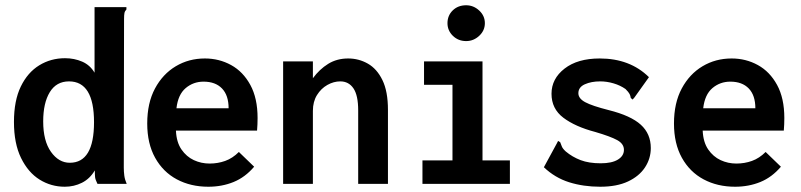

<svg xmlns="http://www.w3.org/2000/svg" viewBox="-20 -698 3040 729"><path d="M226 11Q174 11 130.5 -16Q87 -43 60 -98Q33 -153 33 -235Q33 -316 59 -369.5Q85 -423 129 -450Q173 -477 227 -477Q262 -477 292 -464Q322 -451 339 -422V-671H460V-662Q454 -656 452.5 -648.5Q451 -641 451 -625L450 -62Q450 -46 452 -31Q454 -16 461 0H350Q342 -16 341 -25.5Q340 -35 340 -51Q321 -19 291 -4Q261 11 226 11ZM245 -80Q337 -80 337 -234Q337 -389 242 -389Q194 -389 169 -348Q144 -307 144 -237Q144 -163 173.5 -121.5Q203 -80 245 -80Z M771 11Q704 11 651.5 -17Q599 -45 569 -99Q539 -153 539 -229Q539 -307 568.5 -362Q598 -417 647.5 -446.5Q697 -476 758 -476Q812 -476 857.5 -451Q903 -426 930.5 -375.5Q958 -325 958 -250Q958 -240 957.5 -226Q957 -212 956 -202H648Q650 -158 669 -130.5Q688 -103 716 -90Q744 -77 776 -77Q807 -77 835 -87Q863 -97 887 -121L945 -65Q911 -25 867 -7Q823 11 771 11ZM650 -287H848Q848 -336 823 -362Q798 -388 753 -388Q714 -388 685 -363.5Q656 -339 650 -287Z M1055 0V-465H1168V-401Q1193 -435 1226 -455.5Q1259 -476 1302 -476Q1342 -476 1376.5 -456.5Q1411 -437 1432 -394Q1453 -351 1453 -281V0H1340V-279Q1340 -336 1322 -362.5Q1304 -389 1272 -389Q1247 -389 1223 -375.5Q1199 -362 1183.5 -337Q1168 -312 1168 -277V0Z M1584 0V-89H1698V-376H1590V-465H1812V-89H1916V0ZM1750 -542Q1720 -542 1699.5 -562Q1679 -582 1679 -610Q1679 -639 1699 -658.5Q1719 -678 1750 -678Q1778 -678 1799.5 -658Q1821 -638 1821 -610Q1821 -582 1799.5 -562Q1778 -542 1750 -542Z M2259 11Q2195 11 2141 -6Q2087 -23 2045 -63L2095 -155L2099 -163L2107 -158Q2110 -151 2113 -142.5Q2116 -134 2128 -123Q2153 -102 2184.5 -90Q2216 -78 2261 -78Q2303 -78 2326 -92Q2349 -106 2349 -129Q2349 -152 2323.5 -166Q2298 -180 2240 -197Q2164 -217 2119 -251Q2074 -285 2074 -342Q2074 -399 2123.5 -437.5Q2173 -476 2257 -476Q2372 -476 2444 -405L2389 -328L2382 -320L2375 -326Q2374 -334 2370.5 -341Q2367 -348 2355 -360Q2335 -374 2309.5 -381.5Q2284 -389 2259 -389Q2225 -389 2200.5 -378Q2176 -367 2176 -344Q2176 -324 2202 -310Q2228 -296 2291 -280Q2375 -259 2413 -224.5Q2451 -190 2451 -136Q2451 -96 2429 -62.5Q2407 -29 2364.5 -9Q2322 11 2259 11Z M2771 11Q2704 11 2651.5 -17Q2599 -45 2569 -99Q2539 -153 2539 -229Q2539 -307 2568.5 -362Q2598 -417 2647.5 -446.5Q2697 -476 2758 -476Q2812 -476 2857.5 -451Q2903 -426 2930.5 -375.5Q2958 -325 2958 -250Q2958 -240 2957.5 -226Q2957 -212 2956 -202H2648Q2650 -158 2669 -130.5Q2688 -103 2716 -90Q2744 -77 2776 -77Q2807 -77 2835 -87Q2863 -97 2887 -121L2945 -65Q2911 -25 2867 -7Q2823 11 2771 11ZM2650 -287H2848Q2848 -336 2823 -362Q2798 -388 2753 -388Q2714 -388 2685 -363.5Q2656 -339 2650 -287Z"/></svg>

Font: Ligconsolata
Style: Bold
Weight: 700
Monospace: yes
Designer: Raph Levien, Cyreal, Brenton Simpson
Foundry: Raph Levien, Cyreal, Google
Version: Version 3.001; ttfautohint (v1.8.2.53-6de2)